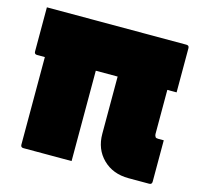

<svg xmlns="http://www.w3.org/2000/svg" viewBox="-86 -640 772 739"><g transform="rotate(15 300.0 -270.0)"><path d="M13 -547H569Q580 -547 580 -536V-360H543V-184Q543 -178 547 -172Q550 -169 558 -169H580V-4Q580 7 569 7H487Q424 7 384.5 -32Q345 -71 345 -132V-360H258V0H66Q55 0 55 -11V-360H24Q13 -360 13 -371Z"/></g></svg>

Font: Recursive Sn Lnr St Blk
Style: Regular
Weight: 900
Version: Version 1.079;hotconv 1.0.112;makeotfexe 2.5.65598; ttfautoh